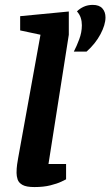

<svg xmlns="http://www.w3.org/2000/svg" viewBox="-20 -754 449 781"><path d="M120.1 6.9Q87.1 6.9 71.6 -1.8Q56 -10.5 51.6 -24.3Q47.3 -38 47.3 -50.7Q47.3 -69.2 49.6 -84.9Q52 -100.6 53.8 -110.9L144.7 -612.7L62 -630.3V-688.2L259.9 -707.2V-612.7L177.2 -87H248.8V-24.6Q246 -22.9 229.4 -15Q212.8 -7.1 185.1 -0.1Q157.4 6.9 120.1 6.9ZM280.3 -544.1Q291.4 -565 302.2 -593.9Q313 -622.7 313 -651.1Q313 -667.3 308.5 -681.4Q304 -695.5 293 -707.7Q304.8 -719.5 321 -726.8Q337.2 -734.1 357.3 -734.1Q383.7 -734.1 396.4 -719.8Q409.1 -705.6 409.1 -683.2Q409.1 -653.3 388.6 -614.7Q368.1 -576.1 332.1 -544.1Z"/></svg>

Font: Faustina Light
Style: Italic
Weight: 300
Italic angle: -8°
Designer: Alfonso Garcia
Foundry: http://www.omnibus-type.com
Version: Version 1.200